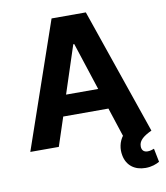

<svg xmlns="http://www.w3.org/2000/svg" viewBox="-98 -808 945 1093"><g transform="rotate(-10 374.0 -261.5)"><path d="M188.6 0 243.3 -165.8H504.6L558.9 0H560C536.2 31.6 528.4 72.4 535.9 110.1C546.9 170.1 592 203.8 654.8 203.8C691.1 203.8 718.4 192.5 735.8 182.5L720.2 104.4C710.6 107.6 698.9 112.9 682.9 112.9C660.2 112.9 648.1 100.1 648.4 77.4C648.1 43.3 679.3 21 724.1 0H723.7L473 -727.3H274.9L23.8 0ZM280.9 -285.9 371.1 -561.1H376.8L466.6 -285.9Z"/></g></svg>

Font: Margiela Sans
Style: Bold
Weight: 700
Designer: Stefan Endress, Andreas Faust
Version: Version 1.100;FEAKit 1.0